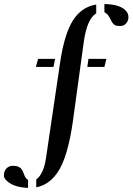

<svg xmlns="http://www.w3.org/2000/svg" viewBox="-106 -727 657 952"><path d="M411.6 -707Q495.1 -705.6 522.5 -668.5Q530.8 -656.7 530.8 -640.9Q530.8 -625 519.8 -611.6Q508.8 -598.1 490.7 -598.1Q472.7 -598.1 465.3 -601.8Q458 -605.5 453.4 -611.6Q448.7 -617.7 445.3 -625Q441.9 -632.3 437.5 -639.6Q427.7 -658.7 411.6 -666.5ZM33.2 204.6Q-38.1 202.1 -73.2 168.9Q-86.4 156.7 -86.4 143.8Q-86.4 130.9 -83.3 122.8Q-80.1 114.7 -74.2 108.4Q-61.5 95.2 -43.2 95.2Q-24.9 95.2 -15.6 99.4Q-6.3 103.5 -0.7 109.9Q4.9 116.2 8.1 124.3Q11.2 132.3 14.2 140.1Q21.5 159.2 33.2 165ZM332.5 -435.1H421.4L411.6 -395H327.1ZM159.2 -395H71.8L83 -435.1H167ZM371.1 -704.6V-660.6Q325.2 -633.8 309.1 -517.1L255.4 -126Q230 55.7 177.7 130.4Q136.2 189.9 73.7 201.7V162.6Q109.9 136.7 122.1 57.1Q128.4 12.7 136.7 -42.5Q145 -97.7 154.3 -161.1Q171.4 -278.8 192.6 -420.2Q213.9 -561.5 256.6 -627.2Q299.3 -692.9 371.1 -704.6Z"/></svg>

Font: Stardos Stencil
Style: Regular
Weight: 400
Version: Version 1.000